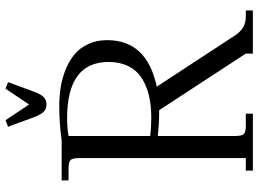

<svg xmlns="http://www.w3.org/2000/svg" viewBox="-142 -806 948 705"><g transform="rotate(-90 332.5 -454.0)"><path d="M22 -676.8V-702.1H168.9Q230.5 -710.9 293.9 -710.9Q330.6 -710.9 364 -705.6Q397.5 -700.2 429.7 -687.3Q461.9 -674.3 485.4 -654.5Q508.8 -634.8 522.9 -604.2Q537.1 -573.7 537.1 -535.2Q537.1 -388.7 366.2 -353L554.2 -65.9Q568.4 -44.9 584.5 -35.4Q600.6 -25.9 625 -25.9H646V0H487.8V-25.9L279.8 -344.2H257.8Q232.9 -344.2 185.1 -349.1V-65.9Q185.1 -41 192.1 -33.4Q199.2 -25.9 224.1 -25.9H267.1V0H58.1V-25.9H104V-637.2Q104 -662.1 96.9 -669.4Q89.8 -676.8 64.9 -676.8ZM185.1 -377Q216.8 -373 252.9 -373Q298.8 -373 335.4 -382.1Q372.1 -391.1 399.7 -409.4Q427.2 -427.7 442.1 -458.3Q457 -488.8 457 -529.8Q457 -682.1 250 -682.1Q233.9 -682.1 217.8 -680.9Q201.7 -679.7 193.4 -678.2L185.1 -676.8ZM219.2 -898.9 243.2 -908.2 300.8 -821.8 358.9 -908.2 382.8 -898.9 349.1 -807.1Q339.4 -779.8 328.6 -768.8Q317.9 -757.8 300.8 -757.8Q283.7 -757.8 273.4 -768.8Q263.2 -779.8 252.9 -807.1Z"/></g></svg>

Font: Dihjauti S
Style: Regular
Weight: 400
Designer: T. Christopher White
Version: Version 3.0.0